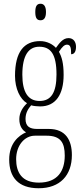

<svg xmlns="http://www.w3.org/2000/svg" viewBox="-20 -762 439 1023"><path d="M196 -654C212 -654 225 -664 225 -698C225 -731 212 -742 196 -742C178 -742 168 -731 168 -698C168 -664 178 -654 196 -654ZM186 241C300 241 363 172 363 64C363 -15 330 -75 240 -75H177C138 -75 116 -89 116 -128C116 -162 131 -183 146 -201C157 -197 180 -195 194 -195C277 -195 319 -259 319 -363C319 -426 309 -459 294 -486C312 -514 324 -524 337 -524C356 -524 359 -507 359 -473C377 -473 385 -489 385 -513C385 -538 372 -559 345 -559C314 -559 295 -530 278 -507C261 -526 230 -543 194 -543C108 -543 60 -486 60 -358C60 -289 87 -234 124 -212C103 -192 83 -164 83 -127C83 -88 101 -67 119 -57C79 -40 29 2 29 88C29 181 76 241 186 241ZM191 -224C129 -224 99 -272 99 -364C99 -468 133 -513 189 -513C250 -513 281 -474 281 -365C281 -270 253 -224 191 -224ZM187 211C95 211 66 155 66 86C66 14 110 -39 166 -39H228C303 -39 325 -2 325 67C325 149 287 211 187 211Z"/></svg>

Font: Noto Serif Lao ExtraCondensed ExtraLight
Style: Regular
Weight: 200
Width: 2
Designer: Monotype Design Team
Foundry: Monotype Imaging Inc.
Version: Version 2.003